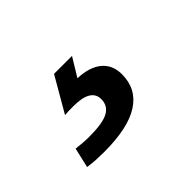

<svg xmlns="http://www.w3.org/2000/svg" viewBox="-53 -116 439 439"><g transform="rotate(-45 166.5 104.0)"><path d="M165.5 44.9Q203.6 46.4 223.9 63.5Q244.1 80.6 244.1 110.4Q244.1 157.7 205.8 182.6Q167.5 207.5 89.4 207.5Q77.1 207.5 64.2 206.8Q51.3 206.1 37.6 204.1L48.8 155.8Q70.8 158.7 90.8 158.7Q133.8 158.7 152.1 148.7Q170.4 138.7 170.4 117.2Q170.4 83.5 113.8 83.5Q104.5 83.5 97.7 83.7Q90.8 84 85.9 84.5L134.8 0H192.9Z"/></g></svg>

Font: Arimo Medium
Style: Italic
Weight: 500
Italic angle: -12°
Designer: Steve Matteson
Foundry: Monotype Imaging Inc.
Version: Version 1.33